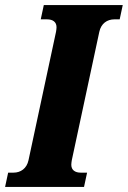

<svg xmlns="http://www.w3.org/2000/svg" viewBox="-60 -734 502 754"><path d="M-40 0H270L282 -56H257C235 -56 220 -66 220 -87C220 -92 221 -99 222 -105L330 -609C337 -642 361 -658 389 -658H410L422 -714H112L100 -658H125C147 -658 162 -648 162 -627C162 -622 161 -615 160 -609L52 -105C45 -72 21 -56 -7 -56H-28Z"/></svg>

Font: Noto Serif ExtraCondensed Black
Style: Italic
Weight: 900
Width: 2
Italic angle: -12°
Designer: Monotype Design Team
Foundry: Monotype Imaging Inc.
Version: Version 2.014